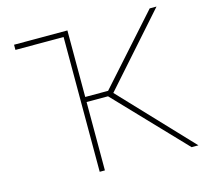

<svg xmlns="http://www.w3.org/2000/svg" viewBox="-103 -827 1003 942"><g transform="rotate(-15 398.5 -355.5)"><path d="M425.8 -347.2H316.9V0H290.5V-684.6H45.9V-710.9H316.9V-373H433.1L734.9 -710.9H769.5L455.1 -356.4L792 0H757.3Z"/></g></svg>

Font: Roboto Thin
Style: Regular
Weight: 250
Designer: Google
Version: Version 2.134; 2016